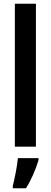

<svg xmlns="http://www.w3.org/2000/svg" viewBox="-20 -780 270 1021"><path d="M171 0V-760H59V0ZM185 71V61H75C72 101 57 174 48 209V221H118C145 179 170 122 185 71Z"/></svg>

Font: Noto Sans Devanagari ExtraCondensed SemiBold
Style: Regular
Weight: 600
Width: 2
Designer: Jelle Bosma - Monotype Design Team
Foundry: Monotype Imaging Inc.
Version: Version 2.004